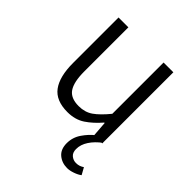

<svg xmlns="http://www.w3.org/2000/svg" viewBox="-192 -601 923 923"><g transform="rotate(45 269.0 -139.5)"><path d="M226.6 12.2Q148.4 12.2 113.8 -34.7Q79.1 -81.5 79.1 -174.3V-483.4H146V-183.6Q146 -111.8 168.2 -79.1Q190.4 -46.4 244.6 -46.4Q286.6 -46.4 317.1 -67.6Q347.7 -88.9 385.3 -134.8V-483.4H451.7V0H396.5L390.6 -77.6H387.7Q353.5 -37.6 316.2 -12.7Q278.8 12.2 226.6 12.2ZM416 203.6Q380.4 203.6 355.2 182.4Q330.1 161.1 330.1 120.1Q330.1 80.1 352.8 47.4Q375.5 14.6 400.9 -4.9H453.1Q419.9 19.5 400.9 48.6Q381.8 77.6 381.8 107.9Q381.8 132.3 396.2 144.3Q410.6 156.2 428.7 156.2Q441.4 156.2 451.2 152.8Q460.9 149.4 470.2 143.1L489.7 178.2Q476.6 188.5 455.1 196Q433.6 203.6 416 203.6Z"/></g></svg>

Font: Varta Light Light
Style: Regular
Weight: 300
Version: Version 1.004